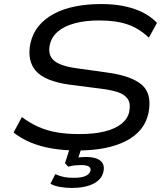

<svg xmlns="http://www.w3.org/2000/svg" viewBox="-20 -734 818 948"><path d="M363 9Q295 9 236 -1Q177 -11 129 -31.5Q81 -52 47 -80L88 -156Q127 -127 169 -108Q211 -89 261 -80.5Q311 -72 371 -72Q445 -72 497 -85Q549 -98 580 -123Q611 -148 618 -182Q626 -223 610.5 -245.5Q595 -268 561.5 -279Q528 -290 479 -296L323 -316Q202 -333 157.5 -383.5Q113 -434 130 -519Q141 -569 170.5 -605Q200 -641 245.5 -665.5Q291 -690 350 -702Q409 -714 479 -714Q573 -714 643 -690Q713 -666 755 -621L715 -548Q668 -593 611 -613Q554 -633 470 -633Q401 -633 349 -619Q297 -605 265.5 -578Q234 -551 226 -513Q215 -463 246 -435.5Q277 -408 358 -397L508 -376Q628 -360 680 -315.5Q732 -271 713 -175Q703 -129 674.5 -94.5Q646 -60 600.5 -37Q555 -14 495.5 -2.5Q436 9 363 9ZM333 194Q302 194 273.5 188.5Q245 183 229 173L253 126Q276 136 296 140Q316 144 342 144Q382 144 402 135Q422 126 427 109Q429 94 417.5 87.5Q406 81 380 81Q366 81 350.5 82.5Q335 84 317 89L301 72L330 -20H388L363 56L338 49Q359 44 374.5 42.5Q390 41 403 41Q436 41 457 49Q478 57 487 73Q496 89 491 112Q483 152 441.5 173Q400 194 333 194Z"/></svg>

Font: Nunito Sans 10pt Expanded
Style: Italic
Weight: 400
Width: 7
Italic angle: -9°
Designer: Vernon Adams
Foundry: Vernon Adams
Version: Version 3.101;gftools[0.9.27]